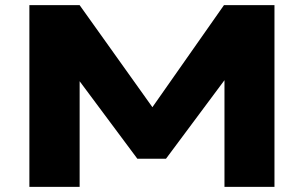

<svg xmlns="http://www.w3.org/2000/svg" viewBox="-20 -725 1179 745"><path d="M94 0V-705H289L585 -290H558L849 -705H1045V0H851V-434H866L624 -109H513L271 -434H289V0Z"/></svg>

Font: Nunito Sans 10pt Expanded Black
Style: Regular
Weight: 900
Width: 7
Designer: Vernon Adams
Foundry: Vernon Adams
Version: Version 3.101;gftools[0.9.27]